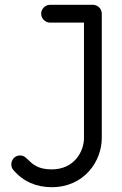

<svg xmlns="http://www.w3.org/2000/svg" viewBox="-20 -774 507 798"><path d="M27 -91C27 -79 32 -71 36 -67C77 -19 131 4 195 4C330 4 403 -104 403 -200V-717C403 -739 385 -754 366 -754H188C168 -754 151 -737 151 -717C151 -697 168 -680 188 -680H329V-200C329 -145 289 -70 195 -70C102 -70 101 -128 64 -128C38 -128 27 -106 27 -91Z"/></svg>

Font: LS
Style: Regular
Weight: 400
Designer: BSozoo
Foundry: BSozoo
Version: Version 001.000